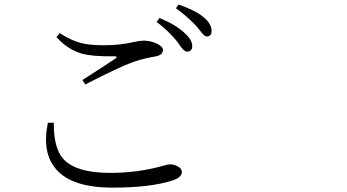

<svg xmlns="http://www.w3.org/2000/svg" viewBox="-20 -818 1540 852"><path d="M479.5 14.6Q300.8 14.6 230.5 -65.4Q165 -137.7 192.4 -273.4H218.8Q217.8 -163.1 258.8 -115.2Q314.5 -50.8 468.8 -50.8Q589.8 -50.8 699.2 -81.1Q725.6 -88.9 733.4 -88.9Q752.9 -88.9 769.5 -79.1Q787.1 -69.3 787.1 -54.7Q787.1 -31.2 747.1 -17.6Q648.4 14.6 479.5 14.6ZM358.4 -443.4 345.7 -462.9Q431.6 -517.6 491.2 -557.6Q505.9 -567.4 487.3 -568.4Q391.6 -566.4 342.8 -580.1Q281.2 -597.7 230.5 -653.3L245.1 -670.9Q294.9 -638.7 339.8 -627Q378.9 -617.2 439.5 -617.2Q513.7 -617.2 575.2 -631.8Q602.5 -637.7 616.2 -637.7Q645.5 -637.7 672.9 -626Q703.1 -612.3 703.1 -596.7Q703.1 -573.2 668.9 -567.4Q664.1 -566.4 652.3 -564.5Q602.5 -554.7 563.5 -540Q513.7 -522.5 358.4 -443.4ZM808.6 -588.9Q796.9 -588.9 775.4 -620.1Q768.6 -629.9 764.6 -635.7Q721.7 -686.5 674.8 -720.7L687.5 -738.3Q760.7 -708 798.8 -671.9Q833 -641.6 833 -613.3Q833 -588.9 808.6 -588.9ZM897.5 -656.2Q886.7 -656.2 868.2 -681.6Q857.4 -695.3 850.6 -703.1Q804.7 -751 760.7 -781.2L772.5 -797.9Q850.6 -770.5 883.8 -741.2Q918.9 -712.9 918.9 -680.7Q918.9 -656.2 897.5 -656.2Z"/></svg>

Font: Bpmf Zihi Box R
Style: R
Weight: 400
Foundry: But Ko
Version: Version 1.320